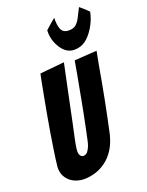

<svg xmlns="http://www.w3.org/2000/svg" viewBox="-187 -1116 940 1225"><g transform="rotate(-20 283.0 -503.5)"><path d="M165 18Q142 18 118 10.5Q94 3 75 -12Q56 -27 43.5 -50Q31 -73 31 -104Q31 -108 31 -112Q31 -116 32 -120Q36 -161 45 -219Q54 -277 64 -340Q74 -403 86 -466.5Q98 -530 107.5 -582Q117 -634 124 -668.5Q131 -703 133 -711Q154 -713 183 -716Q212 -719 237 -721Q268 -724 298 -727Q272 -606 252 -508Q243 -466 234.5 -424Q226 -382 218.5 -347Q211 -312 205.5 -286.5Q200 -261 196.5 -245Q193 -229 188.5 -204.5Q184 -180 184 -160Q184 -144 192 -133.5Q200 -123 212 -123Q229 -123 240 -136.5Q251 -150 258.5 -169Q266 -188 269.5 -207.5Q273 -227 276 -238Q282 -267 289.5 -302.5Q297 -338 304.5 -376.5Q312 -415 319.5 -455Q327 -495 334 -533Q351 -621 367 -715L519 -725Q519 -725 514 -699Q509 -673 501 -630Q493 -587 483.5 -532Q474 -477 462 -417.5Q450 -358 438.5 -300.5Q427 -243 416 -195Q402 -138 376.5 -98Q351 -58 316.5 -32Q282 -6 243 6Q204 18 165 18ZM390 -779Q335 -779 299.5 -835Q264 -891 268 -955Q278 -964 290 -975Q301 -984 312.5 -994.5Q324 -1005 337 -1015Q335 -966 347.5 -936.5Q360 -907 398 -907Q430 -907 446.5 -921.5Q463 -936 476 -960Q489 -984 509 -1025Q522 -1014 532 -1005.5Q542 -997 550 -989L566 -973Q555 -919 526 -872Q497 -825 464.5 -802Q432 -779 390 -779Z"/></g></svg>

Font: Bangers
Style: Regular
Weight: 400
Designer: vernon adams
Foundry: Vernon Adams
Version: Version 2.000